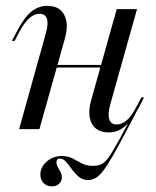

<svg xmlns="http://www.w3.org/2000/svg" viewBox="-20 -446 539 663"><path d="M158.9 197.6Q141.9 197.6 130.6 186.3Q119.4 175 119.4 156.5Q119.4 130.6 141.5 111.7Q163.7 92.7 192.7 92.7Q215.3 92.7 231 101.2Q246.8 109.7 262.5 118.1Q278.2 126.6 300.8 126.6Q318.5 126.6 331 120.6Q343.5 114.5 357.7 94Q371.8 73.4 394 32.3Q416.1 -8.9 452.4 -77.4L462.9 -82.3Q421.8 -3.2 394.4 47.6Q366.9 98.4 348.8 126.2Q330.6 154 315.7 164.9Q300.8 175.8 284.7 175.8Q266.1 175.8 252.8 164.9Q239.5 154 228.6 139.1Q217.7 124.2 208.1 112.9Q198.4 101.6 187.1 101.6Q175 101.6 175 114.5Q175 122.6 179.8 131Q184.7 139.5 189.1 148.4Q193.5 157.3 193.5 166.9Q193.5 179.8 183.9 188.7Q174.2 197.6 158.9 197.6ZM46 0 137.9 -329.8Q147.6 -362.1 142.3 -380.2Q137.1 -398.4 116.1 -398.4Q98.4 -398.4 81 -383.1Q63.7 -367.7 46 -334.7L30.6 -304.8H21L39.5 -339.5Q62.9 -384.7 87.5 -405.2Q112.1 -425.8 143.5 -425.8Q171.8 -425.8 188.3 -411.7Q204.8 -397.6 209.3 -372.2Q213.7 -346.8 204 -312.9L116.1 0ZM136.3 -212.9 138.7 -221.8H366.1L363.7 -212.9ZM354.8 11.3Q327.4 11.3 310.5 -2.8Q293.5 -16.9 289.5 -42.3Q285.5 -67.7 295.2 -101.6L383.1 -414.5H453.2L360.5 -84.7Q351.6 -52.4 357.3 -34.3Q362.9 -16.1 382.3 -16.1Q400.8 -16.1 418.1 -31Q435.5 -46 452.4 -79.8L468.5 -109.7H477.4L459.7 -75Q435.5 -30.6 411.3 -9.7Q387.1 11.3 354.8 11.3Z"/></svg>

Font: Playfair 144pt Light
Style: Italic
Weight: 300
Italic angle: -15.6°
Designer: Claus Eggers Sørensen
Foundry: Claus Eggers Sørensen
Version: Version 2.001;gftools[0.9.30]